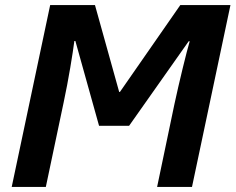

<svg xmlns="http://www.w3.org/2000/svg" viewBox="-20 -734 925 754"><path d="M26 0H160L230 -332C249 -420 266 -526 272 -573H276L369 -240H487L721 -572H725C713 -532 683 -409 665 -325L597 0H734L885 -714H688L451 -373H448L353 -714H177Z"/></svg>

Font: Noto Sans
Style: Bold Italic
Weight: 700
Italic angle: -12°
Designer: Monotype Design Team
Foundry: Monotype Imaging Inc.
Version: Version 2.013